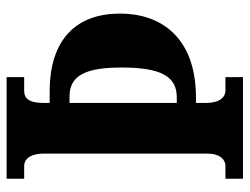

<svg xmlns="http://www.w3.org/2000/svg" viewBox="-107 -647 754 580"><g transform="rotate(-90 270.0 -357.0)"><path d="M20 0H327V-53H286C267 -53 249 -70 249 -112V-142H265C450 -142 519 -251 519 -371C519 -502 443 -584 283 -584H249V-602C249 -647 263 -661 286 -661H327V-714H20V-661H59C76 -661 96 -647 96 -601V-109C96 -67 76 -53 59 -53H20ZM266 -200H249V-524H269C333 -524 356 -473 356 -367C356 -247 329 -200 266 -200Z"/></g></svg>

Font: Noto Serif Sinhala ExtraCondensed ExtraBold
Style: Regular
Weight: 800
Width: 2
Designer: Jelle Bosma - Monotype Design Team
Foundry: Monotype Imaging Inc.
Version: Version 2.007